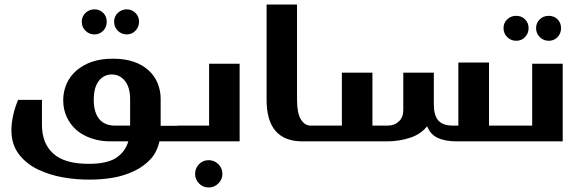

<svg xmlns="http://www.w3.org/2000/svg" viewBox="-20 -617 2535 838"><path d="M353 -560.5Q369.6 -576.2 392.1 -576.2Q415 -576.2 430.7 -560.5Q445.8 -545.4 445.8 -522Q445.8 -498.5 430.7 -482.9Q415 -466.8 392.1 -466.8Q369.1 -466.8 353 -482.9Q336.9 -499 336.9 -522Q336.9 -544.9 353 -560.5ZM494.1 -560.5Q510.7 -576.2 533.2 -576.2Q555.7 -576.2 571.3 -560.5Q586.9 -544.9 586.9 -522Q586.9 -499.5 571.3 -482.9Q555.7 -466.8 533.2 -466.8Q510.3 -466.8 494.1 -482.9Q478 -499 478 -522Q478 -544.9 494.1 -560.5ZM255.9 -179.2Q255.9 -217.8 270.5 -251Q285.6 -284.7 313 -308.6Q341.8 -333.5 380.9 -347.2Q420.4 -360.8 473.1 -360.8Q524.4 -360.8 563 -347.7Q601.6 -334.5 627.9 -310.5Q654.8 -286.1 667.5 -254.9Q681.2 -221.7 681.2 -187V-67.9H762.2Q779.8 -67.9 779.8 -56.2V-13.2Q779.8 0 762.2 0H675.8Q665 48.3 636.2 78.6Q606.4 110.4 564.5 129.9Q521.5 150.4 472.7 158.7Q424.8 167 369.1 167Q312 167 255.4 157.2Q196.8 147 145.5 122.6Q95.2 98.6 62.5 56.2Q29.8 13.7 29.8 -49.8Q29.8 -78.1 37.1 -111.8Q44.4 -146.5 59.1 -181.2H163.1V-71.8Q163.1 8.8 212.9 53.7Q262.2 98.1 367.2 98.1Q446.3 98.1 486.3 72.3Q526.4 46.4 540 0H461.9Q417 0 378.9 -13.2Q340.3 -26.4 314 -49.3Q287.1 -72.8 271.5 -106Q255.9 -139.6 255.9 -179.2ZM547.9 -184.1Q547.9 -235.4 525.4 -263.7Q502.9 -292 467.8 -292Q433.1 -292 411.1 -263.7Q389.2 -235.4 389.2 -181.2Q389.2 -127.4 412.6 -98.1Q436 -68.8 481.9 -68.8H547.9Z M1025.9 -338.9V0H759.8Q740.7 0 740.7 -13.2V-55.2Q740.7 -68.8 759.8 -68.8H892.6V-338.9ZM831.5 142.1Q831.5 117.7 848.6 99.6Q865.7 82 890.6 82Q915.5 82 933.1 99.6Q950.7 117.2 950.7 142.1Q950.7 166 933.1 183.6Q915.5 201.2 890.6 201.2Q865.2 201.2 848.6 183.6Q831.5 165.5 831.5 142.1Z M1276.4 -597.2V-182.1Q1276.4 -123 1293 -96.2Q1310.1 -68.8 1335.4 -68.8H1341.3Q1359.4 -66.9 1359.4 -49.8V-18.1Q1359.4 0 1341.3 0H1300.3Q1143.6 0 1143.6 -181.2V-597.2Z M1973.1 0Q1923.3 0 1890.6 -15.1Q1858.9 -29.8 1844.2 -65.9Q1816.9 -31.2 1769.5 -15.6Q1721.7 0 1668.5 0H1339.4Q1321.3 0 1321.3 -18.1V-49.8Q1321.3 -68.8 1339.4 -68.8H1472.2V-299.8H1605.5V-68.8H1672.4Q1701.7 -68.8 1721.2 -87.4Q1740.2 -105.5 1740.2 -137.2V-299.8H1873.5V-160.2Q1873.5 -115.2 1892.1 -92.3Q1911.1 -68.8 1957.5 -68.8H1980.5V-344.2H2114.3V-68.8H2172.4Q2190.4 -68.8 2190.4 -49.8V-18.1Q2190.4 0 2172.4 0Z M2177.7 -494.1Q2177.7 -517.6 2193.8 -532.7Q2209.5 -547.9 2232.9 -547.9Q2256.3 -547.9 2271.5 -532.7Q2287.1 -517.1 2287.1 -494.1Q2287.1 -471.7 2271.5 -455.1Q2256.3 -439 2232.9 -439Q2210 -439 2193.8 -455.1Q2177.7 -471.2 2177.7 -494.1ZM2319.8 -494.1Q2319.8 -517.6 2335.9 -532.7Q2351.6 -547.9 2375 -547.9Q2398.4 -547.9 2413.6 -532.7Q2428.7 -517.6 2428.7 -494.1Q2428.7 -470.7 2413.6 -455.1Q2398.4 -439 2375 -439Q2352.1 -439 2335.9 -455.1Q2319.8 -471.2 2319.8 -494.1ZM2436 -338.9V0H2169.9Q2150.9 0 2150.9 -13.2V-55.2Q2150.9 -68.8 2169.9 -68.8H2302.7V-338.9Z"/></svg>

Font: SimahzazaarabicW05-SemiBold
Style: Regular
Weight: 600
Designer: Ahmed zaza
Foundry: Ahmed zaza
Version: Version 1.001